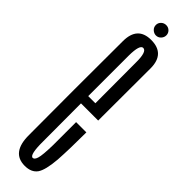

<svg xmlns="http://www.w3.org/2000/svg" viewBox="-245 -665 655 655"><g transform="rotate(45 82.5 -337.5)"><path d="M79 3V-35.5Q64 -35.5 64.5 -101Q64 -166 64 -302Q64 -461.5 64 -514.5Q64.5 -567.5 80.5 -567.5Q98.5 -567.5 98 -515Q98 -463.5 98.5 -318.5H57.5V-283.5H147Q147 -293 147 -301.5Q147 -466 147.5 -536.5Q147 -606 80.5 -606Q15 -606 15 -534.5Q14.5 -462.5 14.5 -302Q14.5 -168 15 -82Q14.5 3 79 3ZM79 -35.5V3Q110.5 3 125 -17Q139 -37 143.5 -92Q147 -146.5 147 -226.5H97.5Q97.5 -166.5 97.5 -116Q96.5 -65.5 91.5 -50Q87 -35.5 79 -35.5ZM81 -628Q91.5 -628 98.8 -635.8Q106 -643.5 106 -653.5Q106 -663.5 98.8 -670.8Q91.5 -678 81 -678Q70.5 -678 63 -670.8Q55.5 -663.5 55.5 -653.5Q55.5 -642.5 63.5 -635.2Q71.5 -628 81 -628Z"/></g></svg>

Font: Anybody UltraCondensed Light
Style: Regular
Weight: 300
Width: 1
Version: Version 1.113;gftools[0.9.25]